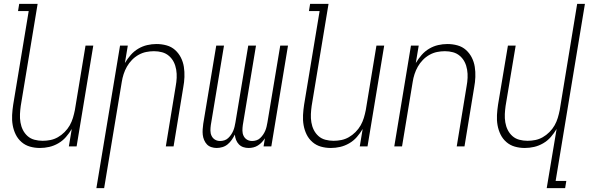

<svg xmlns="http://www.w3.org/2000/svg" viewBox="-20 -755 3040 990"><path d="M186 8Q159 8 134.5 1Q110 -6 91 -22.5Q72 -39 61 -61.5Q50 -84 45.5 -109.5Q41 -135 42.5 -162Q44 -189 48 -215L128 -698H73L79 -735H174L87 -209Q84 -188 83 -166.5Q82 -145 85.5 -124Q89 -103 98 -85Q107 -67 122 -53.5Q137 -40 157.5 -34.5Q178 -29 200 -29Q220 -29 240 -33Q260 -37 278.5 -47.5Q297 -58 313 -74Q329 -90 339.5 -108.5Q350 -127 356 -147Q362 -167 366 -187L421 -520H461L375 0H335L350 -90Q337 -68 320 -48.5Q303 -29 280.5 -16Q258 -3 234 2.5Q210 8 186 8Z M477 215 599 -520H639L624 -430Q637 -452 654 -471.5Q671 -491 693 -504Q715 -517 739 -522.5Q763 -528 787 -528Q814 -528 839 -521Q864 -514 882.5 -497.5Q901 -481 912.5 -458.5Q924 -436 928 -410.5Q932 -385 931 -358Q930 -331 925 -305L875 0H835L886 -311Q890 -332 891 -353.5Q892 -375 888.5 -396Q885 -417 876 -435Q867 -453 851.5 -466.5Q836 -480 816 -485.5Q796 -491 774 -491Q754 -491 734 -487Q714 -483 695 -472.5Q676 -462 660.5 -446Q645 -430 634.5 -411.5Q624 -393 617.5 -373Q611 -353 608 -333L517 215Z M1262 8Q1247 8 1234 3.5Q1221 -1 1211.5 -11Q1202 -21 1197 -34Q1192 -47 1191 -61Q1184 -47 1175 -34Q1166 -21 1154 -11Q1142 -1 1127 3.5Q1112 8 1097 8Q1083 8 1069.5 3.5Q1056 -1 1047 -10.5Q1038 -20 1032.5 -33Q1027 -46 1025.5 -60Q1024 -74 1025 -88.5Q1026 -103 1028 -117L1095 -520H1135L1067 -110Q1065 -96 1065 -81.5Q1065 -67 1071 -54.5Q1077 -42 1088.5 -35Q1100 -28 1115 -28Q1126 -28 1137 -31.5Q1148 -35 1156.5 -43Q1165 -51 1171.5 -60.5Q1178 -70 1182.5 -80.5Q1187 -91 1189.5 -102Q1192 -113 1194 -124L1260 -520H1300L1232 -110Q1230 -96 1230 -81.5Q1230 -67 1236 -54.5Q1242 -42 1253.5 -35Q1265 -28 1280 -28Q1291 -28 1302 -31.5Q1313 -35 1321.5 -43Q1330 -51 1336.5 -60.5Q1343 -70 1347.5 -80.5Q1352 -91 1354.5 -102Q1357 -113 1359 -124L1425 -520H1465L1379 0H1339L1346 -42Q1339 -31 1330 -21.5Q1321 -12 1310 -5Q1299 2 1286.5 5Q1274 8 1262 8Z M1686 8Q1659 8 1634.5 1Q1610 -6 1591 -22.5Q1572 -39 1561 -61.5Q1550 -84 1545.5 -109.5Q1541 -135 1542.5 -162Q1544 -189 1548 -215L1628 -698H1573L1579 -735H1674L1587 -209Q1584 -188 1583 -166.5Q1582 -145 1585.5 -124Q1589 -103 1598 -85Q1607 -67 1622 -53.5Q1637 -40 1657.5 -34.5Q1678 -29 1700 -29Q1720 -29 1740 -33Q1760 -37 1778.5 -47.5Q1797 -58 1813 -74Q1829 -90 1839.5 -108.5Q1850 -127 1856 -147Q1862 -167 1866 -187L1921 -520H1961L1875 0H1835L1850 -90Q1837 -68 1820 -48.5Q1803 -29 1780.5 -16Q1758 -3 1734 2.5Q1710 8 1686 8Z M2013 0 2099 -520H2139L2124 -430Q2137 -452 2154 -471.5Q2171 -491 2193 -504Q2215 -517 2239 -522.5Q2263 -528 2287 -528Q2314 -528 2339 -521Q2364 -514 2382.5 -497.5Q2401 -481 2412.5 -458.5Q2424 -436 2428 -410.5Q2432 -385 2431 -358Q2430 -331 2425 -305L2375 0H2335L2386 -311Q2390 -332 2391 -353.5Q2392 -375 2388.5 -396Q2385 -417 2376 -435Q2367 -453 2351.5 -466.5Q2336 -480 2316 -485.5Q2296 -491 2274 -491Q2254 -491 2234 -487Q2214 -483 2195 -472.5Q2176 -462 2160.5 -446Q2145 -430 2134.5 -411.5Q2124 -393 2117.5 -373Q2111 -353 2108 -333L2053 0Z M2799 215 2850 -90Q2837 -68 2820 -48.5Q2803 -29 2780.5 -16Q2758 -3 2734 2.5Q2710 8 2686 8Q2659 8 2634.5 1Q2610 -6 2591 -22.5Q2572 -39 2561 -61.5Q2550 -84 2545.5 -109.5Q2541 -135 2542.5 -162Q2544 -189 2548 -215L2599 -520H2639L2587 -209Q2584 -188 2583 -166.5Q2582 -145 2585.5 -124Q2589 -103 2598 -85Q2607 -67 2622 -53.5Q2637 -40 2657.5 -34.5Q2678 -29 2700 -29Q2720 -29 2740 -33Q2760 -37 2778.5 -47.5Q2797 -58 2813 -74Q2829 -90 2839.5 -108.5Q2850 -127 2856 -147Q2862 -167 2866 -187L2956 -735H2996L2845 178H2900L2894 215Z"/></svg>

Font: Iosevka Term Curly XLt Obl
Style: Regular
Weight: 200
Italic angle: -9°
Designer: Belleve Invis
Foundry: Belleve Invis
Version: Version 32.3.0